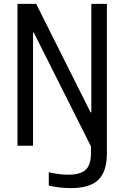

<svg xmlns="http://www.w3.org/2000/svg" viewBox="-20 -750 640 988"><path d="M344 218Q314 218 285.5 214.5Q257 211 231 205V136Q254 142 280 145.5Q306 149 331 149Q394 149 421 123.5Q448 98 448 39V3L154 -582H150V0H70V-730H166L446 -172H450V-730H530V39Q530 133 486 175.5Q442 218 344 218Z"/></svg>

Font: M PLUS Code Latin 60
Style: Regular
Weight: 400
Width: 7
Monospace: yes
Designer: Coji Morishita
Foundry: UNDERFOREST DESIGN
Version: Version 1.005; ttfautohint (v1.8.3)